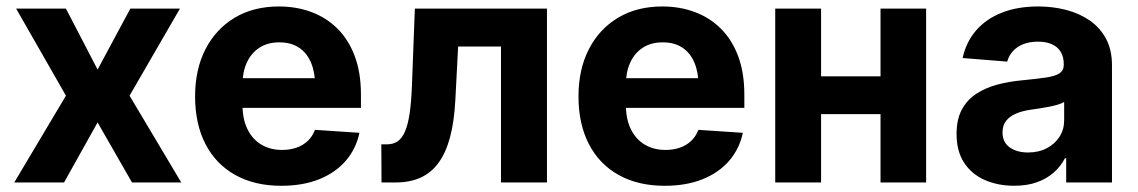

<svg xmlns="http://www.w3.org/2000/svg" viewBox="-20 -573 3573 603"><path d="M187.1 -545.9 286.5 -354.5 389.3 -545.9H545.1L386.9 -272.5L549.2 0H394.5L286.5 -188.5L181.2 0H24.8L187.1 -272.5L30.7 -545.9Z M863.4 10.5Q779.5 10.5 718.6 -23.6Q657.7 -57.7 625.2 -120.8Q592.7 -183.9 592.7 -270.3Q592.7 -354.6 625.1 -418.1Q657.6 -481.6 716.8 -517.2Q776 -552.7 856.2 -552.7Q910.4 -552.7 957.2 -535.5Q1004 -518.3 1039.2 -483.7Q1074.3 -449.2 1093.9 -397.3Q1113.6 -345.3 1113.6 -275.6V-234.2H652.8V-327.5H1040.3L969.8 -303.1Q969.8 -344.9 957.1 -375.5Q944.4 -406.2 919.4 -423.1Q894.4 -440 857.3 -440Q820.2 -440 794.4 -423Q768.7 -406 755.2 -376.5Q741.7 -347.1 741.7 -309V-243Q741.7 -198.8 757.2 -167.3Q772.7 -135.7 800.7 -118.9Q828.7 -102.1 865.7 -102.1Q890.8 -102.1 911.4 -109.3Q931.9 -116.5 946.8 -130.7Q961.6 -144.8 969.2 -165.2L1108.9 -155.9Q1098.2 -105.5 1065.9 -68Q1033.5 -30.6 982.2 -10Q930.9 10.5 863.4 10.5Z M1178.2 0 1177.6 -119.7H1195.4Q1215 -119.7 1228.9 -129.2Q1242.8 -138.7 1252 -160.1Q1261.2 -181.5 1266.5 -216.7Q1271.7 -251.9 1273.7 -303.7L1282.9 -545.9H1697.8V0H1553.4V-426.8H1418.8L1410.1 -259.6Q1406.5 -191.2 1393.4 -141.9Q1380.2 -92.7 1356.9 -61.2Q1333.6 -29.7 1300.2 -14.8Q1266.9 0 1223.5 0Z M2067.5 10.5Q1983.6 10.5 1922.7 -23.6Q1861.8 -57.7 1829.3 -120.8Q1796.8 -183.9 1796.8 -270.3Q1796.8 -354.6 1829.2 -418.1Q1861.7 -481.6 1920.9 -517.2Q1980.1 -552.7 2060.3 -552.7Q2114.5 -552.7 2161.3 -535.5Q2208.1 -518.3 2243.3 -483.7Q2278.4 -449.2 2298 -397.3Q2317.7 -345.3 2317.7 -275.6V-234.2H1856.9V-327.5H2244.4L2173.9 -303.1Q2173.9 -344.9 2161.2 -375.5Q2148.5 -406.2 2123.5 -423.1Q2098.5 -440 2061.4 -440Q2024.3 -440 1998.5 -423Q1972.8 -406 1959.3 -376.5Q1945.8 -347.1 1945.8 -309V-243Q1945.8 -198.8 1961.3 -167.3Q1976.8 -135.7 2004.8 -118.9Q2032.8 -102.1 2069.8 -102.1Q2094.9 -102.1 2115.5 -109.3Q2136 -116.5 2150.9 -130.7Q2165.7 -144.8 2173.3 -165.2L2313 -155.9Q2302.3 -105.5 2270 -68Q2237.6 -30.6 2186.3 -10Q2135 10.5 2067.5 10.5Z M2793.7 -333.2V-214.6H2509.3V-333.2ZM2558.7 -545.9V0H2414.7V-545.9ZM2888.6 -545.9V0H2745.4V-545.9Z M3165.4 10.4Q3113.4 10.4 3072.2 -8Q3031.1 -26.3 3007.6 -62.4Q2984.2 -98.5 2984.2 -152.3Q2984.2 -198 3000.7 -228.7Q3017.2 -259.4 3046 -278.3Q3074.8 -297.2 3111.6 -307.1Q3148.3 -317 3189.1 -320.7Q3236.5 -325.3 3265.5 -329.6Q3294.4 -333.9 3307.7 -342.9Q3320.9 -352 3320.9 -369.3V-371.7Q3320.9 -394.2 3311.4 -410Q3302 -425.7 3283.9 -433.9Q3265.9 -442.2 3240.2 -442.2Q3213.1 -442.2 3193.2 -434.1Q3173.3 -426 3160.8 -411.9Q3148.3 -397.8 3143.2 -379.5L3003.3 -390.8Q3014 -440.6 3045.2 -477Q3076.4 -513.3 3125.9 -533Q3175.5 -552.7 3240.8 -552.7Q3286.2 -552.7 3327.7 -542.1Q3369.2 -531.4 3401.9 -509.1Q3434.5 -486.7 3453.4 -451.7Q3472.3 -416.7 3472.3 -368.2V0H3328.5V-76H3324.6Q3311.3 -50.5 3289.4 -31.1Q3267.5 -11.7 3236.7 -0.7Q3206 10.4 3165.4 10.4ZM3208.6 -94.1Q3242 -94.1 3267.5 -107.5Q3293.1 -120.9 3307.6 -143.7Q3322.1 -166.5 3322.1 -194.9V-252.7Q3315.2 -248.4 3302.8 -244.6Q3290.4 -240.8 3275.1 -237.8Q3259.9 -234.8 3244.8 -232.5Q3229.7 -230.3 3217.4 -228.5Q3190.5 -224.7 3170.6 -216.1Q3150.6 -207.4 3139.6 -193.1Q3128.5 -178.8 3128.5 -157.4Q3128.5 -126.3 3151 -110.2Q3173.5 -94.1 3208.6 -94.1Z"/></svg>

Font: Inter V
Style: 
Weight: 400
Designer: Rasmus Andersson
Foundry: rsms
Version: Version 4.000;git-a3f224843